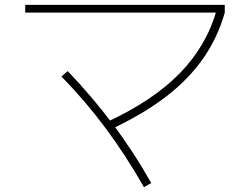

<svg xmlns="http://www.w3.org/2000/svg" viewBox="-20 -728 1040 791"><path d="M420 -225Q610 -313 720.5 -426Q831 -539 873 -688L906 -676Q877 -573 816.5 -486.5Q756 -400 661.5 -328Q567 -256 436 -195ZM573 43Q499 -87 415 -200Q331 -313 233 -413L259 -435Q357 -333 443 -219Q529 -105 603 26ZM84 -676V-708H906V-676Z"/></svg>

Font: M PLUS 2 ExtraLight
Style: Regular
Weight: 250
Designer: Coji Morishita
Foundry: UNDERFOREST DESIGN
Version: Version 1.001